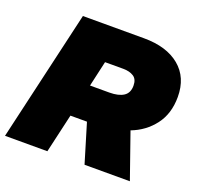

<svg xmlns="http://www.w3.org/2000/svg" viewBox="-131 -837 1001 971"><g transform="rotate(20 369.0 -352.0)"><path d="M-8 0 155 -704H484Q606 -704 676 -646Q746 -588 746 -483Q746 -393 699.5 -332Q653 -271 579 -243L664 0H420L357 -209H268L220 0ZM438 -523H340L309 -386H413Q462 -386 489 -403.5Q516 -421 516 -460Q516 -495 494 -509Q472 -523 438 -523Z"/></g></svg>

Font: Prodigy Sans Black
Style: Italic
Weight: 900
Italic angle: -13°
Designer: Wei Huang
Foundry: Wei Huang
Version: Version 1.003; ttfautohint (v1.8.3)